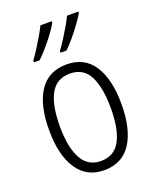

<svg xmlns="http://www.w3.org/2000/svg" viewBox="-144 -849 762 943"><g transform="rotate(-20 237.0 -378.0)"><path d="M426 -267Q426 -136 378.5 -63Q331 10 237 10Q145 10 96.5 -63.5Q48 -137 48 -267Q48 -399 96 -470.5Q144 -542 238 -542Q332 -542 379 -469Q426 -396 426 -267ZM104 -267Q104 -157 136.5 -97.5Q169 -38 237 -38Q306 -38 338 -96.5Q370 -155 370 -267Q370 -373 339.5 -433.5Q309 -494 238 -494Q168 -494 136 -435.5Q104 -377 104 -267ZM382 -758Q371 -739 350.5 -710.5Q330 -682 306 -653.5Q282 -625 262 -606H231V-615Q247 -636 265 -664.5Q283 -693 299 -720.5Q315 -748 323 -766H382ZM243 -758Q232 -738 211.5 -710Q191 -682 167 -654Q143 -626 122 -606H92V-615Q108 -637 126 -665.5Q144 -694 159.5 -720.5Q175 -747 184 -766H243Z"/></g></svg>

Font: Noto Sans Gurmukhi Condensed Light
Style: Regular
Weight: 300
Width: 3
Designer: Jelle Bosma - Monotype Design Team
Foundry: Monotype Imaging Inc.
Version: Version 2.004; ttfautohint (v1.8.4.7-5d5b)